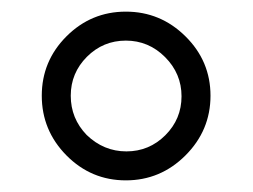

<svg xmlns="http://www.w3.org/2000/svg" viewBox="-20 -687 434 330"><path d="M128.9 -455.1Q158.2 -426.8 197.3 -426.8Q236.3 -426.8 264.2 -454.6Q292 -482.4 292 -521.5Q292 -560.5 263.7 -588.9Q235.4 -617.2 196.3 -617.2Q157.2 -617.2 129.4 -589.4Q101.6 -561.5 101.6 -522.5Q101.6 -483.4 128.9 -455.1ZM94.2 -624.5Q136.7 -667 196.3 -667Q255.9 -667 298.8 -624.5Q341.8 -582 341.8 -522.5Q341.8 -462.9 298.8 -419.9Q255.9 -377 196.3 -377Q136.7 -377 94.2 -419.9Q51.8 -462.9 51.8 -522.5Q51.8 -582 94.2 -624.5Z"/></svg>

Font: Jura
Style: Book
Weight: 400
Version: Version 2.5